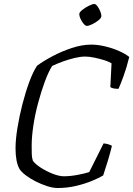

<svg xmlns="http://www.w3.org/2000/svg" viewBox="-20 -944 669 964"><path d="M269 0Q246 0 216.5 -9.5Q187 -19 158.5 -33.5Q130 -48 108 -65Q86 -82 77 -97Q58 -133 58 -199Q58 -243 67.5 -301.5Q77 -360 92.5 -420.5Q108 -481 127 -532.5Q146 -584 166 -614Q197 -637 243 -661.5Q289 -686 340.5 -703Q392 -720 438 -720Q471 -720 508.5 -711Q546 -702 578.5 -687.5Q611 -673 629 -658Q616 -605 600.5 -562.5Q585 -520 575 -498Q544 -498 534 -507L540 -626Q528 -634 504.5 -641.5Q481 -649 454.5 -654.5Q428 -660 408 -660Q385 -660 355 -653Q325 -646 295 -635Q265 -624 242 -613Q223 -583 205 -534Q187 -485 171.5 -427.5Q156 -370 147.5 -313.5Q139 -257 139 -213Q139 -189 139.5 -170.5Q140 -152 145 -137Q156 -121 183.5 -103Q211 -85 243.5 -72Q276 -59 301 -59Q333 -59 370 -66Q407 -73 428 -80L500 -224Q513 -223 524 -219.5Q535 -216 542 -212Q533 -174 520 -132Q507 -90 498 -63Q476 -50 441 -35.5Q406 -21 361.5 -10.5Q317 0 269 0ZM416 -814Q409 -814 400 -824.5Q391 -835 384.5 -849Q378 -863 378 -873Q378 -882 393 -894Q408 -906 426 -915Q444 -924 453 -924Q461 -924 469 -913Q477 -902 483 -888Q489 -874 489 -864Q489 -854 475 -842.5Q461 -831 443.5 -822.5Q426 -814 416 -814Z"/></svg>

Font: Texturina 72pt 72pt Light
Style: Italic
Weight: 300
Italic angle: -11°
Designer: Guillermo Torres Carreño
Foundry: Omnibus-Type
Version: Version 1.002; ttfautohint (v1.8.3)